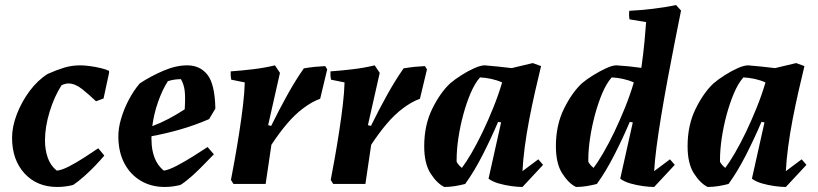

<svg xmlns="http://www.w3.org/2000/svg" viewBox="-20 -732 3255 764"><path d="M208 12Q127 12 77.5 -42Q28 -96 28 -184Q28 -228 47 -277.5Q66 -327 98 -370Q130 -413 170 -438Q206 -454 236 -463Q266 -472 299 -472Q316 -472 338 -469Q360 -466 381 -461Q402 -456 414 -450V-442L392 -340L362 -329Q335 -355 307.5 -377Q280 -399 253 -400Q241 -400 225 -393Q196 -348 177.5 -287.5Q159 -227 159 -173Q159 -136 170 -104.5Q181 -73 206 -53Q226 -55 255 -70Q284 -85 315 -105Q346 -125 371 -142L395 -113Q381 -96 360 -74Q339 -52 315.5 -31Q292 -10 271 4Q255 8 239.5 10Q224 12 208 12Z M636 12Q582 12 540.5 -12.5Q499 -37 475.5 -81Q452 -125 451 -184Q450 -219 461.5 -258.5Q473 -298 492.5 -335Q512 -372 536 -400Q578 -428 629 -450Q680 -472 725 -472Q776 -472 805.5 -434.5Q835 -397 837 -300L812 -258Q754 -233 696 -216.5Q638 -200 583 -190Q582 -182 583 -173Q583 -136 595 -104.5Q607 -73 632 -53Q652 -56 683.5 -72.5Q715 -89 748.5 -110Q782 -131 806 -147L831 -118Q816 -103 793 -79Q770 -55 745 -32.5Q720 -10 698 4Q665 12 636 12ZM648 -409Q626 -375 609 -326.5Q592 -278 586 -230Q618 -242 649.5 -258.5Q681 -275 715 -297Q718 -344 715 -370Q712 -396 700 -417Q687 -417 673.5 -415Q660 -413 648 -409Z M909 0 899 -16Q906 -52 915 -102.5Q924 -153 932.5 -208Q941 -263 947 -314Q953 -365 954 -404L900 -415Q897 -431 898 -448Q941 -451 987 -456.5Q1033 -462 1074 -472L1094 -442L1047 -234L1059 -231Q1091 -296 1123.5 -354.5Q1156 -413 1189 -460Q1213 -464 1232.5 -466Q1252 -468 1274 -469L1282 -456L1254 -339Q1237 -333 1219.5 -323Q1202 -313 1185 -300Q1153 -276 1122 -239.5Q1091 -203 1060 -156L1037 0Z M1306 0 1296 -16Q1303 -52 1312 -102.5Q1321 -153 1329.5 -208Q1338 -263 1344 -314Q1350 -365 1351 -404L1297 -415Q1294 -431 1295 -448Q1338 -451 1384 -456.5Q1430 -462 1471 -472L1491 -442L1444 -234L1456 -231Q1488 -296 1520.5 -354.5Q1553 -413 1586 -460Q1610 -464 1629.5 -466Q1649 -468 1671 -469L1679 -456L1651 -339Q1634 -333 1616.5 -323Q1599 -313 1582 -300Q1550 -276 1519 -239.5Q1488 -203 1457 -156L1434 0Z M1748 12Q1719 -2 1693.5 -41.5Q1668 -81 1668 -150Q1668 -234 1700 -299Q1732 -364 1772 -401Q1791 -417 1817 -433.5Q1843 -450 1868 -461Q1893 -472 1909 -472Q1936 -470 1963 -467Q1990 -464 2016 -461L2100 -481L2133 -469Q2122 -424 2109.5 -369Q2097 -314 2086 -257Q2075 -200 2068 -146.5Q2061 -93 2059 -51L2122 -98L2141 -76L2059 12Q2040 12 2014.5 8.5Q1989 5 1964.5 -2Q1940 -9 1924 -21L1974 -245L1962 -247Q1934 -181 1900 -114.5Q1866 -48 1831 0Q1812 5 1790.5 8.5Q1769 12 1748 12ZM1818 -64Q1834 -85 1856 -122.5Q1878 -160 1900.5 -207Q1923 -254 1943.5 -305Q1964 -356 1978 -404Q1958 -413 1935 -418Q1912 -423 1890 -424Q1869 -400 1852.5 -361Q1836 -322 1823.5 -276Q1811 -230 1804 -183Q1797 -136 1797 -96V-88Q1805 -74 1818 -64Z M2272 12Q2243 -2 2217.5 -41.5Q2192 -81 2192 -150Q2192 -234 2224 -299Q2256 -364 2296 -401Q2315 -417 2341 -433Q2367 -449 2392 -460.5Q2417 -472 2433 -472Q2482 -469 2532 -462Q2540 -518 2544.5 -566Q2549 -614 2551 -644L2485 -655Q2482 -671 2484 -689Q2527 -691 2578 -697Q2629 -703 2670 -712L2690 -690Q2678 -630 2664 -559.5Q2650 -489 2636.5 -416Q2623 -343 2611.5 -274Q2600 -205 2592.5 -147.5Q2585 -90 2583 -51L2646 -98L2665 -76L2583 12Q2564 12 2538.5 8.5Q2513 5 2488.5 -2Q2464 -9 2448 -21L2498 -245L2486 -247Q2458 -181 2424 -114.5Q2390 -48 2355 0Q2336 5 2314.5 8.5Q2293 12 2272 12ZM2342 -64Q2358 -85 2380 -122.5Q2402 -160 2424.5 -207Q2447 -254 2467.5 -305Q2488 -356 2502 -404Q2482 -413 2459 -418Q2436 -423 2414 -424Q2393 -400 2376.5 -361Q2360 -322 2347.5 -275.5Q2335 -229 2328 -182.5Q2321 -136 2321 -97V-88Q2329 -74 2342 -64Z M2796 12Q2767 -2 2741.5 -41.5Q2716 -81 2716 -150Q2716 -234 2748 -299Q2780 -364 2820 -401Q2839 -417 2865 -433.5Q2891 -450 2916 -461Q2941 -472 2957 -472Q2984 -470 3011 -467Q3038 -464 3064 -461L3148 -481L3181 -469Q3170 -424 3157.5 -369Q3145 -314 3134 -257Q3123 -200 3116 -146.5Q3109 -93 3107 -51L3170 -98L3189 -76L3107 12Q3088 12 3062.5 8.5Q3037 5 3012.5 -2Q2988 -9 2972 -21L3022 -245L3010 -247Q2982 -181 2948 -114.5Q2914 -48 2879 0Q2860 5 2838.5 8.5Q2817 12 2796 12ZM2866 -64Q2882 -85 2904 -122.5Q2926 -160 2948.5 -207Q2971 -254 2991.5 -305Q3012 -356 3026 -404Q3006 -413 2983 -418Q2960 -423 2938 -424Q2917 -400 2900.5 -361Q2884 -322 2871.5 -276Q2859 -230 2852 -183Q2845 -136 2845 -96V-88Q2853 -74 2866 -64Z"/></svg>

Font: Labrada
Style: Bold Italic
Weight: 700
Italic angle: -7°
Designer: Mercedes Jáuregui
Foundry: Omnibus-Type Team
Version: Version 1.000; ttfautohint (v1.8.4.7-5d5b)